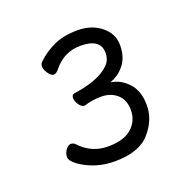

<svg xmlns="http://www.w3.org/2000/svg" viewBox="-80 -787 540 542"><g transform="rotate(-20 190.0 -516.0)"><path d="M178 -324Q120 -324 74 -356Q55 -370 55 -381.5Q55 -393 62.5 -403Q70 -413 77.5 -413Q85 -413 90 -408Q125 -370 174 -370Q223 -370 246.5 -391.5Q270 -413 270 -444.5Q270 -476 251 -492.5Q232 -509 204 -509Q176 -509 152 -501Q143 -501 135.5 -511.5Q128 -522 128 -532.5Q128 -543 138 -544Q210 -554 242 -584Q258 -598 258 -621Q258 -664 198 -664Q149 -664 117 -625Q108 -613 100 -613Q92 -613 84 -625Q76 -637 76 -646Q76 -655 83 -660Q103 -680 133 -694Q163 -708 205 -708Q247 -708 275.5 -685Q304 -662 304 -627.5Q304 -593 287 -570.5Q270 -548 242 -538Q272 -534 294.5 -509.5Q317 -485 317 -442Q317 -399 284.5 -361.5Q252 -324 178 -324Z"/></g></svg>

Font: LXGW WenKai TC Light
Style: Regular
Weight: 300
Designer: LXGW / Fontworks Inc.
Foundry: LXGW / Fontworks Inc.
Version: Version 1.330